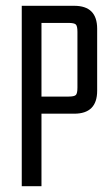

<svg xmlns="http://www.w3.org/2000/svg" viewBox="-20 -642 385 662"><path d="M55 -622H236Q315 -622 315 -543V-329Q315 -250 236 -250H123V0H55ZM247 -340V-532Q247 -552 241.5 -557.5Q236 -563 216 -563H123V-309H216Q236 -309 241.5 -314.5Q247 -320 247 -340Z"/></svg>

Font: Teko Light
Style: Regular
Weight: 300
Designer: Manushi Parikh, Jonny Pinhorn
Foundry: Indian Type Foundry
Version: Version 1.105;PS 1.0;hotconv 1.0.78;makeotf.lib2.5.61930; tt